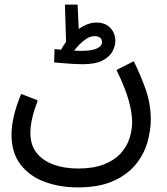

<svg xmlns="http://www.w3.org/2000/svg" viewBox="-20 -584 725 834"><path d="M30 1Q30 -35 40 -79Q50 -123 72 -176L144 -148Q128 -106 120 -71Q112 -36 112 -6Q112 46 139 80Q166 114 213 131Q260 148 319 148Q386 148 431.5 130Q477 112 504 82.5Q531 53 542.5 17Q554 -19 554 -54Q554 -92 539.5 -146Q525 -200 486 -280L561 -318Q590 -260 612.5 -196.5Q635 -133 635 -65Q635 -17 620 35Q605 87 569 131Q533 175 471.5 202.5Q410 230 318 230Q240 230 174.5 206Q109 182 69.5 131Q30 80 30 1ZM337 -305Q319 -305 294.5 -306.5Q270 -308 248 -310Q226 -312 215 -313L217 -371Q223 -370 230 -369.5Q237 -369 245 -368Q255 -386 267 -402L262 -564H317L322 -458Q340 -471 359.5 -478.5Q379 -486 399 -486Q437 -486 459 -463Q481 -440 481 -406Q481 -386 469.5 -362.5Q458 -339 427 -322Q396 -305 337 -305ZM391 -427Q373 -427 356 -416Q339 -405 324.5 -390Q310 -375 302 -364Q318 -363 330 -363Q379 -363 401 -373.5Q423 -384 423 -401Q423 -415 414 -421Q405 -427 391 -427Z"/></svg>

Font: Go Noto Current
Style: Regular
Weight: 400
Designer: Monotype Design Team
Foundry: Monotype Imaging Inc.
Version: Version 2.007; ttfautohint (v1.8) -l 8 -r 50 -G 200 -x 14 -D